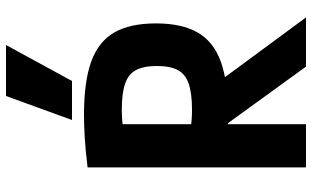

<svg xmlns="http://www.w3.org/2000/svg" viewBox="-220 -820 1040 640"><g transform="rotate(-90 300.0 -500.0)"><path d="M62 -728Q118 -735 160 -737.5Q202 -740 238 -740Q348 -740 414.5 -716Q481 -692 511.5 -639.5Q542 -587 542 -500Q542 -414 511.5 -361Q481 -308 414.5 -284Q348 -260 238 -260Q209 -260 180.5 -261.5Q152 -263 132 -264L196 -384Q209 -382 224 -381Q239 -380 254 -380Q309 -380 341 -391Q373 -402 386.5 -427.5Q400 -453 400 -497Q400 -541 386.5 -566.5Q373 -592 341 -603Q309 -614 254 -614Q239 -614 224 -613Q209 -612 196 -610L206 -647V0H62ZM398 0 166 -320H326L562 0ZM350 -780H220L300 -1000H470Z"/></g></svg>

Font: M PLUS Code Latin Expanded
Style: Bold
Weight: 700
Width: 7
Designer: Coji Morishita
Foundry: UNDERFOREST DESIGN
Version: Version 1.002; ttfautohint (v1.8.3)